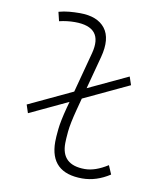

<svg xmlns="http://www.w3.org/2000/svg" viewBox="-84 -810 754 889"><g transform="rotate(10 293.0 -366.0)"><path d="M63 -244.1 50.3 -282.7 256.8 -379.9 307.1 -569.3Q340.8 -697.3 204.1 -697.3Q167.5 -697.3 130.9 -688.5L120.6 -731Q145 -737.8 169.9 -740Q194.8 -742.2 219.7 -742.2Q302.7 -742.2 338.9 -695.3Q375 -648.4 351.6 -559.6L310.5 -405.3L497.6 -493.2L510.7 -454.6L296.9 -354L282.7 -300.3Q264.2 -230 260.7 -192.1Q257.3 -154.3 257.3 -138.2Q255.9 -35.2 366.7 -35.2Q416 -35.2 474.1 -72.3L491.7 -31.2Q428.7 9.8 362.3 9.8Q210.4 9.8 210.4 -135.7Q210.4 -157.2 214.4 -195.6Q218.3 -233.9 235.8 -300.3L243.7 -329.1Z"/></g></svg>

Font: Cascadia Mono PL ExtraLight
Style: Italic
Weight: 200
Italic angle: -10°
Monospace: yes
Designer: Aaron Bell
Foundry: Saja Typeworks
Version: Version 2404.023; ttfautohint (v1.8.4)